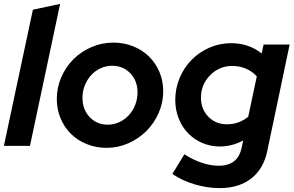

<svg xmlns="http://www.w3.org/2000/svg" viewBox="-22 -750 1509 987"><path d="M287 -730 132 0H-2L147 -700Z M270 -241Q270 -300 293 -353Q316 -406 355.5 -445.5Q395 -485 448.5 -508Q502 -531 561 -531Q615 -531 662.5 -512Q710 -493 744 -459.5Q778 -426 797.5 -380Q817 -334 817 -281Q817 -222 793.5 -169Q770 -116 730.5 -76.5Q691 -37 638 -13.5Q585 10 526 10Q472 10 424.5 -9Q377 -28 343 -61.5Q309 -95 289.5 -141.5Q270 -188 270 -241ZM532 -109Q563 -109 591 -122Q619 -135 640 -157.5Q661 -180 673 -210.5Q685 -241 685 -275Q685 -334 648 -373Q611 -412 554 -412Q523 -412 495 -399Q467 -386 446.5 -363.5Q426 -341 414 -311Q402 -281 402 -247Q402 -187 439 -148Q476 -109 532 -109Z M1109 3Q1060 3 1018 -15Q976 -33 945 -65Q914 -97 896.5 -141Q879 -185 879 -236Q879 -296 901.5 -349.5Q924 -403 963 -442.5Q1002 -482 1054.5 -505Q1107 -528 1167 -528Q1213 -528 1253 -514Q1293 -500 1323 -475L1333 -521H1467L1352 26Q1333 118 1269.5 167.5Q1206 217 1107 217Q1043 217 978 197.5Q913 178 864 144L926 43Q969 71 1014.5 86.5Q1060 102 1103 102Q1152 102 1181 79Q1210 56 1220 11L1228 -28Q1201 -13 1170.5 -5Q1140 3 1109 3ZM1011 -248Q1011 -189 1049 -150Q1087 -111 1145 -111Q1176 -111 1203.5 -121Q1231 -131 1254 -150L1298 -357Q1277 -382 1243.5 -396.5Q1210 -411 1172 -411Q1105 -411 1058 -363Q1011 -315 1011 -248Z"/></svg>

Font: Red Hat Display
Style: Bold Italic
Weight: 700
Italic angle: -12°
Designer: Pentagram / MCKL
Foundry: Pentagram / MCKL
Version: Version 1.003; Red Hat Display Bold Italic